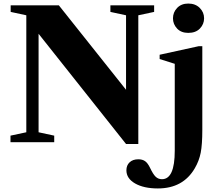

<svg xmlns="http://www.w3.org/2000/svg" viewBox="-20 -800 1237 1080"><path d="M758 -714V10H689L197 -610V-56L285 -37V0H39V-37L128 -56V-714L40 -733V-770H311L689 -295V-714L601 -733V-770H847V-733ZM963 48V-441L878 -468V-492L1097 -540H1118V-69Q1118 13 1109 59Q1100 105 1076 146Q1010 260 868 260Q789 260 740 232Q691 204 691 158Q691 130 709 113Q727 96 758 96Q781 96 796 106.5Q811 117 824 144Q841 180 855.5 194Q870 208 891 208Q963 208 963 48ZM953 -697Q953 -731 976.5 -755.5Q1000 -780 1039 -780Q1079 -780 1103.5 -755.5Q1128 -731 1128 -697Q1128 -664 1104.5 -639.5Q1081 -615 1039 -615Q999 -615 976 -639.5Q953 -664 953 -697Z"/></svg>

Font: Libre Caslon Text
Style: Bold
Weight: 700
Designer: Pablo Impallari, Rodrigo Fuenzalida
Foundry: Pablo Impallari, Rodrigo Fuenzalida
Version: Version 1.002